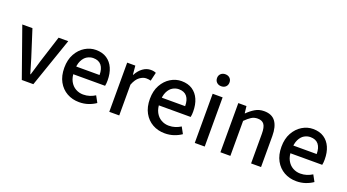

<svg xmlns="http://www.w3.org/2000/svg" viewBox="-53 -1241 3242 1794"><g transform="rotate(20 1568.0 -344.5)"><path d="M185 0 12 -489H113L198 -223Q208 -188 219.5 -151Q231 -114 241 -78H245Q256 -114 267 -151Q278 -188 288 -223L373 -489H469L300 0Z M758 12Q690 12 636 -18.5Q582 -49 550.5 -106Q519 -163 519 -244Q519 -324 551 -381.5Q583 -439 634 -470Q685 -501 742 -501Q807 -501 851 -471.5Q895 -442 917.5 -390.5Q940 -339 940 -270Q940 -256 939 -242Q938 -228 935 -215H591V-292H852Q852 -354 825 -387.5Q798 -421 744 -421Q713 -421 684 -404.5Q655 -388 636 -349.5Q617 -311 617 -245Q617 -185 638 -146Q659 -107 694 -87.5Q729 -68 769 -68Q803 -68 832.5 -77.5Q862 -87 887 -103L922 -39Q889 -16 847.5 -2Q806 12 758 12Z M1055 0V-489H1136L1144 -401H1147Q1172 -448 1208.5 -474.5Q1245 -501 1286 -501Q1303 -501 1315.5 -498.5Q1328 -496 1339 -491L1319 -406Q1308 -409 1298 -410.5Q1288 -412 1273 -412Q1243 -412 1210 -388.5Q1177 -365 1154 -306V0Z M1609 12Q1541 12 1487 -18.5Q1433 -49 1401.5 -106Q1370 -163 1370 -244Q1370 -324 1402 -381.5Q1434 -439 1485 -470Q1536 -501 1593 -501Q1658 -501 1702 -471.5Q1746 -442 1768.5 -390.5Q1791 -339 1791 -270Q1791 -256 1790 -242Q1789 -228 1786 -215H1442V-292H1703Q1703 -354 1676 -387.5Q1649 -421 1595 -421Q1564 -421 1535 -404.5Q1506 -388 1487 -349.5Q1468 -311 1468 -245Q1468 -185 1489 -146Q1510 -107 1545 -87.5Q1580 -68 1620 -68Q1654 -68 1683.5 -77.5Q1713 -87 1738 -103L1773 -39Q1740 -16 1698.5 -2Q1657 12 1609 12Z M1905 0V-489H2004V0ZM1955 -582Q1928 -582 1910.5 -598.5Q1893 -615 1893 -642Q1893 -668 1910.5 -684.5Q1928 -701 1955 -701Q1983 -701 2000 -684.5Q2017 -668 2017 -642Q2017 -615 2000 -598.5Q1983 -582 1955 -582Z M2160 0V-489H2241L2249 -420H2252Q2286 -454 2325 -477.5Q2364 -501 2414 -501Q2492 -501 2528 -451Q2564 -401 2564 -308V0H2465V-295Q2465 -360 2445 -387.5Q2425 -415 2381 -415Q2346 -415 2319 -398Q2292 -381 2259 -348V0Z M2917 12Q2849 12 2795 -18.5Q2741 -49 2709.5 -106Q2678 -163 2678 -244Q2678 -324 2710 -381.5Q2742 -439 2793 -470Q2844 -501 2901 -501Q2966 -501 3010 -471.5Q3054 -442 3076.5 -390.5Q3099 -339 3099 -270Q3099 -256 3098 -242Q3097 -228 3094 -215H2750V-292H3011Q3011 -354 2984 -387.5Q2957 -421 2903 -421Q2872 -421 2843 -404.5Q2814 -388 2795 -349.5Q2776 -311 2776 -245Q2776 -185 2797 -146Q2818 -107 2853 -87.5Q2888 -68 2928 -68Q2962 -68 2991.5 -77.5Q3021 -87 3046 -103L3081 -39Q3048 -16 3006.5 -2Q2965 12 2917 12Z"/></g></svg>

Font: Source Sans 3 ExtraLight Medium
Style: Regular
Weight: 500
Version: Version 3.052;hotconv 1.1.0;makeotfexe 2.6.0